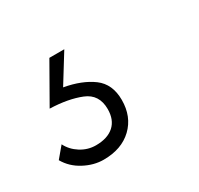

<svg xmlns="http://www.w3.org/2000/svg" viewBox="-82 -92 451 435"><g transform="rotate(-30 143.0 125.0)"><path d="M-9.5 205.5 14 177.5Q23 195.5 41.2 207Q59.5 218.5 80.5 218.5Q111 218.5 127.8 203.5Q144.5 188.5 144.5 160.5Q144.5 122 111.5 108.8Q78.5 95.5 31 94L88 -6H127L81.5 67.5Q126.5 75.5 154.5 96.2Q182.5 117 182.5 158.5Q182.5 202 154.5 228.8Q126.5 255.5 79.5 255.5Q54 255.5 29 242.2Q4 229 -9.5 205.5Z"/></g></svg>

Font: HK Grotesk Light
Style: Italic
Weight: 300
Italic angle: -16°
Designer: Alfredo Marco Pradil
Foundry: Hanken Design Co.
Version: Version 3.001